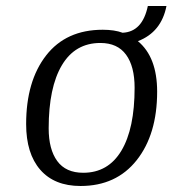

<svg xmlns="http://www.w3.org/2000/svg" viewBox="-20 -609 574 639"><path d="M439 -472Q503 -419 503 -304Q503 -162 435 -76Q367 10 248 10Q161 10 114 -44Q67 -98 67 -196Q67 -339 133.5 -424.5Q200 -510 322 -510Q361 -510 388 -500Q454 -503 472 -589H534Q517 -502 439 -472ZM257 -34Q340 -34 384 -107.5Q428 -181 428 -317Q428 -388 399.5 -427Q371 -466 314 -466Q230 -466 186 -392Q142 -318 142 -182Q142 -112 170.5 -73Q199 -34 257 -34Z"/></svg>

Font: Arsenal
Style: Italic
Weight: 400
Italic angle: -9.10001°
Designer: Andrij Shevchenko
Foundry: Stairsfor
Version: Version 2.001;PS 002.001;hotconv 1.0.88;makeotf.lib2.5.64775